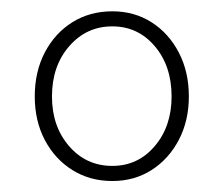

<svg xmlns="http://www.w3.org/2000/svg" viewBox="-20 -748 405 348"><path d="M183.6 -419.9Q143.1 -419.9 111.3 -439.7Q79.6 -459.5 61.3 -494.1Q43 -528.8 43 -573.2Q43 -618.2 61.3 -653.1Q79.6 -688 111.3 -707.8Q143.1 -727.5 183.6 -727.5Q223.6 -727.5 254.9 -707.5Q286.1 -687.5 304.2 -652.6Q322.3 -617.7 322.3 -573.2Q322.3 -529.3 304.2 -494.6Q286.1 -460 254.9 -439.9Q223.6 -419.9 183.6 -419.9ZM183.6 -447.3Q230 -447.3 260.5 -483.2Q291 -519 291 -573.2Q291 -628.4 260.5 -664.3Q230 -700.2 183.6 -700.2Q136.7 -700.2 105.5 -664.3Q74.2 -628.4 74.2 -573.2Q74.2 -519 105.2 -483.2Q136.2 -447.3 183.6 -447.3Z"/></svg>

Font: Reddit Sans Condensed ExtraLight
Style: Regular
Weight: 250
Version: Version 1.014